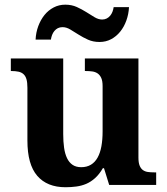

<svg xmlns="http://www.w3.org/2000/svg" viewBox="-20 -784 707 814"><path d="M442.9 0 420.9 -70.8H416Q400.9 -44.9 383.3 -29.1Q365.7 -13.2 345.7 -4.6Q325.7 3.9 303.5 6.8Q281.2 9.8 257.8 9.8Q179.7 9.8 137.9 -38.6Q96.2 -86.9 96.2 -188V-412.1Q96.2 -434.1 92.3 -447.8Q88.4 -461.4 80.1 -469.2Q71.8 -477.1 58.8 -480Q45.9 -482.9 27.8 -482.9H25.9V-536.1H248V-215.8Q248 -183.6 251.7 -157.7Q255.4 -131.8 264.2 -113.5Q272.9 -95.2 287.6 -85.2Q302.2 -75.2 324.2 -75.2Q348.1 -75.2 365.5 -85.7Q382.8 -96.2 393.8 -116Q404.8 -135.7 409.9 -163.8Q415 -191.9 415 -227.1V-418.9Q415 -440.9 409.2 -453.6Q403.3 -466.3 393.6 -472.9Q383.8 -479.5 370.6 -481.2Q357.4 -482.9 342.8 -482.9H339.8V-536.1H566.9V-116.2Q566.9 -94.2 572 -81.8Q577.1 -69.3 585.9 -63Q594.7 -56.6 606.9 -54.9Q619.1 -53.2 633.8 -53.2H642.1V0ZM413.1 -701.2Q423.8 -701.2 432.4 -705.6Q440.9 -710 447 -717.3Q453.1 -724.6 456.8 -734.1Q460.4 -743.7 461.9 -753.9H526.9Q525.4 -723.6 515.6 -696.8Q505.9 -669.9 489.5 -649.7Q473.1 -629.4 450.9 -617.7Q428.7 -606 401.9 -606Q375 -606 353.3 -615.7Q331.5 -625.5 312.7 -637.5Q293.9 -649.4 277.6 -659.2Q261.2 -668.9 245.1 -668.9Q233.9 -668.9 225.3 -664.6Q216.8 -660.2 210.7 -652.8Q204.6 -645.5 200.9 -636Q197.3 -626.5 195.8 -616.2H130.9Q132.3 -646.5 142.3 -673.3Q152.3 -700.2 168.7 -720.5Q185.1 -740.7 207.5 -752.4Q230 -764.2 256.8 -764.2Q283.7 -764.2 305.4 -754.4Q327.1 -744.6 345.9 -732.7Q364.7 -720.7 381.1 -710.9Q397.5 -701.2 413.1 -701.2Z"/></svg>

Font: Droids
Style: b
Weight: 700
Foundry: Ascender Corporation
Version: Version 1.00 build 113